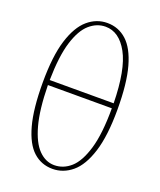

<svg xmlns="http://www.w3.org/2000/svg" viewBox="-141 -836 781 937"><g transform="rotate(20 250.0 -367.5)"><path d="M244 13Q186 13 144 -25Q102 -63 79 -147Q56 -231 56 -367Q56 -504 82 -587.5Q108 -671 153 -709.5Q198 -748 254 -748Q312 -748 354.5 -709.5Q397 -671 420.5 -587.5Q444 -504 444 -367Q444 -231 417.5 -147Q391 -63 345.5 -25Q300 13 244 13ZM252 -728Q207 -728 169.5 -695.5Q132 -663 109 -589Q86 -515 84 -390H416Q413 -564 368 -646Q323 -728 252 -728ZM246 -7Q293 -7 331 -40.5Q369 -74 392.5 -152.5Q416 -231 416 -364H84Q86 -237 107.5 -158.5Q129 -80 165 -43.5Q201 -7 246 -7Z"/></g></svg>

Font: Source Serif 4 ExtraLight
Style: Regular
Weight: 200
Designer: Frank Grießhammer
Foundry: Adobe
Version: Version 4.005;hotconv 1.1.0;makeotfexe 2.6.0